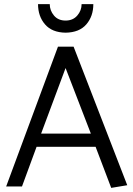

<svg xmlns="http://www.w3.org/2000/svg" viewBox="-20 -907 649 934"><path d="M87 0 158 -193H445L521 7L599 -6L338 -680H262L10 0ZM299 -576 422 -257H180ZM299 -807Q263 -807 242.5 -831.5Q222 -856 222 -887H165Q165 -828 199 -788.5Q233 -749 299 -748Q366 -749 400 -788.5Q434 -828 434 -887H377Q377 -856 356 -831.5Q335 -807 299 -807Z"/></svg>

Font: Catamaran
Style: Regular
Weight: 400
Designer: Pria Ravichandran
Version: Version 1.000;PS 001.000;hotconv 1.0.70;makeotf.lib2.5.58329